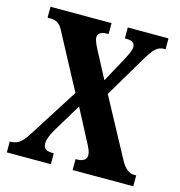

<svg xmlns="http://www.w3.org/2000/svg" viewBox="-106 -808 845 902"><g transform="rotate(15 316.5 -357.0)"><path d="M8 0H222V-53H218C183 -53 171 -65 171 -87C171 -108 182 -132 193 -152L280 -296L354 -155C377 -112 381 -101 381 -86C381 -64 364 -53 331 -53H328V0H623V-53H612C591 -53 568 -66 547 -106L395 -388L514 -589C547 -643 564 -661 596 -661H603V-714H405V-661H408C434 -661 454 -656 454 -632C454 -614 440 -589 431 -571L363 -446L296 -573C286 -592 274 -616 274 -630C274 -646 283 -661 321 -661H326V-714H29V-661H40C81 -661 93 -644 111 -608L247 -353L100 -122C73 -79 53 -53 13 -53H8Z"/></g></svg>

Font: Noto Serif Hebrew ExtraCondensed ExtraBold
Style: Regular
Weight: 800
Width: 2
Designer: Monotype Design Team
Foundry: Monotype Imaging Inc.
Version: Version 2.004